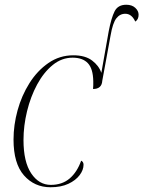

<svg xmlns="http://www.w3.org/2000/svg" viewBox="-20 -779 604 809"><path d="M193 10Q125 10 81 -40Q37 -90 37 -191Q37 -252 54 -314Q71 -376 104 -428.5Q137 -481 184 -513.5Q231 -546 289 -546Q339 -546 368 -524Q397 -502 407 -472L438 -647Q449 -704 463 -731.5Q477 -759 512 -759Q536 -759 550 -746Q564 -733 564 -717Q564 -697 550 -688Q535 -721 508 -721Q485 -721 470 -701.5Q455 -682 446 -630L411 -439Q409 -404 372 -404Q373 -411 373 -419.5Q373 -428 373 -437Q372 -490 350 -513Q328 -536 286 -536Q240 -536 202 -505Q164 -474 136.5 -423Q109 -372 94 -310.5Q79 -249 79 -189Q79 -97 111.5 -48.5Q144 0 194 0Q242 0 273.5 -27Q305 -54 322 -102Q332 -97 332 -85Q332 -63 315.5 -41Q299 -19 268 -4.5Q237 10 193 10Z"/></svg>

Font: Noto Serif Display SemiCondensed ExtraLight
Style: Italic
Weight: 200
Width: 4
Italic angle: -12°
Designer: Monotype Design Team
Foundry: Monotype Imaging Inc.
Version: Version 2.009